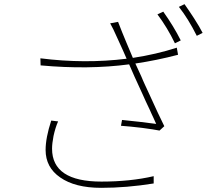

<svg xmlns="http://www.w3.org/2000/svg" viewBox="-20 -871 1040 922"><path d="M259 -288Q246 -259 237 -218Q230 -182 230 -157Q230 1 467 1Q606 1 718 -25V10Q588 31 466 31Q340 31 269 -19Q199 -67 199 -151Q199 -209 226 -292ZM835 -608Q732 -581 630 -566Q639 -546 659 -503L667 -484L676 -464L695 -423Q742 -319 769 -265L746 -244Q722 -249 662 -257Q603 -264 561 -267L566 -295Q596 -292 650 -286Q701 -280 730 -276Q724 -288 716 -307L708 -324L700 -342Q677 -390 664 -420Q619 -517 601 -560L600 -562Q405 -536 175 -557L174 -591Q387 -564 588 -589Q574 -622 544 -687Q522 -737 509 -759L547 -766Q567 -714 586 -669L594 -650L602 -631Q612 -608 618 -593Q730 -610 829 -642ZM764 -815Q814 -745 848 -677L820 -663Q784 -738 736 -802ZM866 -851Q888 -820 912 -783Q939 -741 953 -713L925 -699Q884 -781 839 -838Z"/></svg>

Font: Noto Sans CJK TC Thin
Style: Regular
Weight: 250
Designer: Ryoko NISHIZUKA ???? (kana & ideographs); Paul D. Hunt (Latin, Greek & Cyrillic); Wenlong ZHANG ??? (bopomofo); Sandoll 
Foundry: Adobe Systems Incorporated
Version: Version 1.004 January 19, 2016